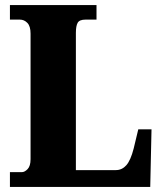

<svg xmlns="http://www.w3.org/2000/svg" viewBox="-20 -734 638 754"><path d="M19 0V-58H66Q77 -58 88.5 -70Q100 -82 100 -109V-602Q100 -631 87.5 -644Q75 -657 58 -657H19V-714H359V-657H316Q292 -657 285 -644.5Q278 -632 278 -605V-66H435Q459 -66 476 -85Q493 -104 505 -151L523 -226H575L570 0Z"/></svg>

Font: Noto Serif Lao Condensed Black
Style: Regular
Weight: 900
Width: 3
Designer: Monotype Design Team
Foundry: Monotype Imaging Inc.
Version: Version 2.003; ttfautohint (v1.8.4.7-5d5b)